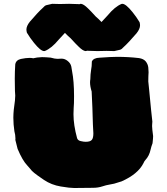

<svg xmlns="http://www.w3.org/2000/svg" viewBox="-20 -945 863 990"><path d="M362.3 24.4C348.1 24.4 325.2 22 293.5 16.6C261.2 11.2 232.4 0 207 -17.1C181.6 -34.2 165 -46.4 156.7 -53.2C148.4 -59.6 140.6 -67.4 134.3 -76.2C129.9 -81.5 125.5 -86.4 121.1 -91.3C104 -108.9 87.4 -137.7 70.8 -177.2C67.4 -192.4 63.5 -208 59.1 -223.6C59.1 -223.6 59.6 -230.5 59.6 -230.5C59.6 -243.7 57.6 -255.9 54.2 -268.1C50.8 -291 48.8 -314.5 48.8 -337.9C48.8 -362.8 51.8 -392.1 57.1 -426.8C58.1 -436 58.6 -444.3 58.6 -452.1C58.6 -460 58.1 -467.8 57.1 -475.6C56.6 -493.7 56.2 -514.6 56.2 -539.1C56.2 -564 57.1 -588.4 58.6 -612.8C61 -627.9 70.8 -637.2 87.9 -641.1C104.5 -644.5 119.6 -646.5 132.8 -646.5C139.2 -646.5 145 -646 151.4 -644.5C151.4 -644.5 171.4 -648.4 171.4 -648.4C173.8 -648.4 175.8 -648.4 177.7 -648.9C184.1 -649.9 190.4 -650.4 196.8 -650.4C209 -650.4 223.6 -649.4 241.2 -647.9C255.9 -643.6 267.6 -641.6 276.4 -641.6C279.8 -641.6 286.6 -642.1 297.4 -642.6C308.6 -642.6 318.8 -638.7 328.1 -631.3C338.9 -623 345.2 -613.3 347.7 -601.6C348.6 -593.8 350.1 -585.9 351.6 -578.1C358.4 -543.9 361.8 -501 361.8 -449.2C361.8 -421.4 361.3 -401.4 359.9 -388.2C359.4 -377.4 358.9 -366.7 358.9 -356C358.9 -318.8 365.2 -277.8 377.4 -232.9C379.9 -224.6 386.7 -219.2 397 -217.3C407.2 -214.8 415.5 -213.9 421.9 -213.9C438 -213.9 448.7 -217.3 454.1 -224.6C459 -231 461.4 -242.2 461.4 -257.8C461.4 -257.8 459 -303.7 459 -303.7C457.5 -361.8 455.6 -418.5 452.6 -473.1C447.3 -490.2 444.3 -505.9 444.3 -520C444.3 -525.9 444.8 -531.2 445.8 -536.6C445.8 -552.7 447.3 -568.4 449.7 -584.5C452.1 -595.7 453.6 -610.4 453.6 -627.9C459 -640.1 472.7 -647 493.7 -647.5C533.2 -650.4 563.5 -651.9 584 -651.9C622.1 -651.9 659.7 -649.9 696.8 -645.5C711.9 -643.1 723.6 -637.7 731.4 -628.4C738.8 -619.1 743.2 -608.9 744.6 -597.2C745.6 -588.9 746.1 -580.6 746.1 -572.3C746.1 -565.9 745.6 -559.1 745.1 -552.7C745.1 -552.7 744.6 -525.4 744.6 -525.4C745.6 -511.2 747.1 -496.6 749 -482.4C749 -482.4 759.3 -376 759.3 -376C761.7 -356.9 763.7 -337.4 765.6 -317.9C765.6 -313 765.1 -308.1 764.6 -303.7C764.2 -300.8 764.2 -297.9 764.2 -294.9C764.2 -286.1 766.1 -269 769.5 -243.2C769.5 -236.8 768.6 -224.6 766.6 -206.5C762.2 -195.3 758.8 -184.1 756.3 -172.9C752 -152.3 743.2 -134.3 729 -119.1C725.1 -114.7 722.2 -109.9 719.7 -103.5C700.7 -65.9 663.1 -34.7 606.9 -9.8C600.1 -7.3 587.4 -3.4 568.8 2C560.5 3.9 552.7 5.4 544.4 6.8C532.2 8.8 520.5 11.7 509.3 15.6C493.2 21 476.6 23.4 459.5 23.4C459.5 23.4 362.3 24.4 362.3 24.4ZM420.9 -681.6C411.6 -682.6 399.4 -690.4 384.8 -705.1C376 -713.4 362.3 -727.5 344.2 -747.6C335 -755.4 325.2 -764.6 314.9 -775.4C294.9 -754.4 284.7 -743.2 283.7 -741.7C258.3 -710.9 234.4 -691.4 211.4 -682.1C211.4 -682.1 207.5 -681.6 207.5 -681.6C195.3 -681.6 178.2 -695.8 155.3 -724.1C142.1 -740.2 129.9 -757.8 118.7 -776.4C117.2 -782.2 116.2 -787.6 116.2 -792.5C116.2 -804.7 122.1 -818.4 134.3 -833.5C161.1 -864.7 183.1 -888.7 201.2 -904.8C207.5 -912.1 213.4 -917 219.7 -918.5C225.6 -919.9 235.4 -922.4 249 -925.3C249 -925.3 288.6 -924.3 288.6 -924.3C302.7 -924.8 318.8 -925.3 336.4 -925.3C336.4 -925.3 384.3 -923.8 384.3 -923.8C385.7 -923.8 387.7 -923.8 389.2 -923.3C392.6 -924.8 395 -925.3 397.5 -925.3C406.7 -924.3 418.9 -916.5 433.6 -901.9C442.4 -893.6 456.1 -879.4 474.1 -859.4C483.4 -851.6 493.2 -842.3 503.4 -831.5C523.4 -852.5 533.7 -863.8 534.7 -865.2C560.1 -896 584 -915.5 606.9 -924.8C606.9 -924.8 610.8 -925.3 610.8 -925.3C623 -925.3 640.1 -911.1 663.1 -882.8C676.3 -866.7 688.5 -849.1 699.7 -830.6C701.2 -824.7 702.1 -819.3 702.1 -814.5C702.1 -802.2 696.3 -788.6 684.1 -773.4C657.2 -742.2 635.3 -718.3 617.2 -702.1C610.8 -694.8 605 -689.9 599.1 -688.5C592.8 -687 583 -684.6 569.3 -681.6C569.3 -681.6 529.8 -682.6 529.8 -682.6C515.6 -682.1 499.5 -681.6 481.9 -681.6C481.9 -681.6 434.1 -683.1 434.1 -683.1C432.6 -683.1 430.7 -683.1 429.2 -683.6C425.8 -682.1 423.3 -681.6 420.9 -681.6Z"/></svg>

Font: Kaph
Style: Regular
Weight: 400
Designer: GGBotNet
Foundry: f0n7.com